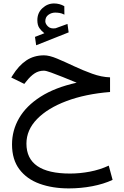

<svg xmlns="http://www.w3.org/2000/svg" viewBox="-20 -741 709 1099"><path d="M233.9 -550.8Q217.3 -563.5 205.6 -580.1Q193.8 -596.7 193.8 -625.5Q193.8 -667.5 222.9 -694.3Q252 -721.2 289.1 -721.2Q321.3 -721.2 348.1 -705.6L348.6 -657.2Q333.5 -665 320.3 -667Q307.1 -668.9 295.9 -668.9Q274.9 -668.9 257.1 -656.2Q239.3 -643.6 239.3 -619.1Q239.7 -604 254.6 -589.6Q269.5 -575.2 296.9 -579.1Q297.9 -579.1 299.1 -579.6Q300.3 -580.1 301.8 -580.6L366.2 -604L373 -555.7L187 -481.9L180.2 -529.8ZM609.9 -298.3V-214.4Q468.8 -203.1 360.8 -162.6Q252.9 -122.1 192.1 -59.6Q131.3 2.9 131.3 81.1Q131.3 252.4 381.3 252.4Q436.5 252.4 494.4 241.5Q552.2 230.5 602.5 207L624.5 288.6Q573.2 312.5 507.6 325Q441.9 337.4 374 337.4Q280.3 337.4 206.8 310.8Q133.3 284.2 91.1 228.3Q48.8 172.4 48.8 85.4Q48.8 4.9 89.6 -65.2Q130.4 -135.3 212.6 -187.7Q294.9 -240.2 418.9 -267.6Q378.9 -284.2 340.1 -299.8Q301.3 -315.4 272.2 -325.9Q243.2 -336.4 231.4 -336.4Q201.7 -336.4 178.2 -321Q154.8 -305.7 132.3 -277.3L119.1 -260.7L44.4 -297.4L51.8 -309.1Q86.9 -365.7 130.6 -395Q174.3 -424.3 231.9 -424.3Q262.2 -424.3 306.4 -405.8Q350.6 -387.2 402.3 -362.8Q454.1 -338.4 507.6 -319.1Q561 -299.8 609.9 -298.3Z"/></svg>

Font: Vazirmatn RD UI FD
Style: Regular
Weight: 400
Designer: Saber Rastikerdar
Foundry: Saber Rastikerdar
Version: Version 33.003